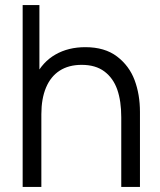

<svg xmlns="http://www.w3.org/2000/svg" viewBox="-20 -740 634 760"><path d="M460 -275.7Q460 -340 444.2 -385.3Q428.3 -430.7 393.4 -457Q358.5 -483.3 303.3 -483.3Q251.7 -483.3 216.1 -460.2Q180.5 -437.2 162.1 -393.2Q143.7 -349.3 143.7 -288L91.7 -299.7Q91.7 -380.7 120.2 -437.9Q148.7 -495.2 199.6 -524.2Q250.5 -553.3 317.7 -553.3Q394.7 -553.3 443.1 -516.5Q491.5 -479.7 512.8 -422.8Q534 -366 534 -297V0H460ZM69.7 0V-720H136V-313.3H143.7V0Z"/></svg>

Font: Manrope
Style: Regular
Weight: 400
Designer: Mikhail Sharanda
Foundry: Mikhail Sharanda
Version: Version 4.503